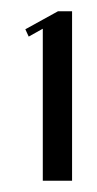

<svg xmlns="http://www.w3.org/2000/svg" viewBox="-20 -719 173 341"><path d="M56 -668 31 -654 25 -667 83 -699H108V-398H56Z"/></svg>

Font: Moniqa Black Heading
Style: Regular
Weight: 900
Designer: Rajesh Rajput
Foundry: Rajesh Rajput
Version: Version 1.000